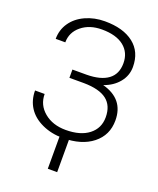

<svg xmlns="http://www.w3.org/2000/svg" viewBox="-167 -820 929 1130"><g transform="rotate(20 297.5 -255.5)"><path d="M43.9 0ZM478 -525.4Q478 -592.3 429.7 -630.9Q381.3 -669.4 292 -669.4Q214.8 -669.4 164.6 -628.4Q114.3 -587.4 114.3 -524.4H54.2Q54.2 -581.1 85 -625.7Q115.7 -670.4 171.1 -695.6Q226.6 -720.7 292 -720.7Q407.2 -720.7 472.7 -669.4Q538.1 -618.2 538.1 -523.9Q538.1 -469.7 503.4 -427.2Q468.8 -384.8 410.2 -364.3Q548.8 -327.1 548.8 -192.9Q548.8 -100.6 479.2 -45.4Q409.7 9.8 292 9.8Q220.7 9.8 162.1 -17.3Q103.5 -44.4 73.7 -90.6Q43.9 -136.7 43.9 -197.3H104Q104 -128.9 157.2 -84.7Q210.4 -40.5 292 -40.5Q384.3 -40.5 436.5 -81.3Q488.8 -122.1 488.8 -190.9Q488.8 -263.7 442.4 -299.6Q396 -335.4 299.3 -336.4H208.5V-388.2H296.4Q385.3 -388.7 431.6 -423.1Q478 -457.5 478 -525.4ZM330.6 210H272V-23.4H330.6Z"/></g></svg>

Font: Roboto Light
Style: Regular
Weight: 300
Designer: Google
Version: Version 2.134; 2016; ttfautohint (v1.6)